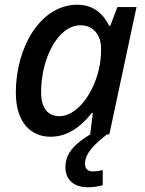

<svg xmlns="http://www.w3.org/2000/svg" viewBox="-20 -569 616 813"><path d="M194 10C268 10 325 -35 369 -91H373L362 0C301 38 257 76 257 139C257 195 296 224 352 224C374 224 396 221 415 215V151C401 154 387 157 372 157C353 157 340 146 340 125C340 74 392 33 433 0H443L558 -539H477L447 -460H442C419 -508 377 -549 307 -549C153 -549 47 -371 47 -177C47 -50 111 10 194 10ZM232 -77C183 -77 154 -111 154 -178C154 -323 226 -462 321 -462C375 -462 408 -421 408 -363C408 -334 406 -303 397 -269C371 -163 301 -77 232 -77Z"/></svg>

Font: Noto Sans Medium
Style: Italic
Weight: 500
Italic angle: -12°
Designer: Monotype Design Team
Foundry: Monotype Imaging Inc.
Version: Version 2.013